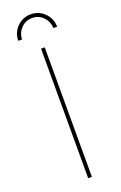

<svg xmlns="http://www.w3.org/2000/svg" viewBox="-168 -927 612 974"><g transform="rotate(-20 138.0 -440.5)"><path d="M53 -776H33Q34 -821 64.5 -851Q95 -881 138 -881Q181 -881 211.5 -851Q242 -821 243 -776H223Q221 -812 197 -836.5Q173 -861 138 -861Q103 -861 79 -836.5Q55 -812 53 -776ZM128 -699H148V0H128Z"/></g></svg>

Font: Montserrat arm Thin
Style: Regular
Weight: 250
Designer: Julieta Ulanovsky
Foundry: Julieta Ulanovsky
Version: Version 6.000;PS 006.000;hotconv 1.0.88;makeotf.lib2.5.64775